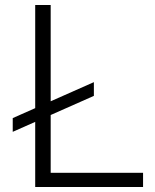

<svg xmlns="http://www.w3.org/2000/svg" viewBox="-20 -749 621 769"><path d="M121 0V-729H183V-34L164 -57H553V0ZM31 -221V-276L356 -420V-365Z"/></svg>

Font: Mona Sans Light
Style: Regular
Weight: 300
Designer: Deni Anggara
Foundry: GitHub
Version: Version 2.000